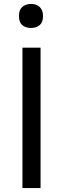

<svg xmlns="http://www.w3.org/2000/svg" viewBox="-20 -955 320 975"><path d="M94 0V-713H186V0ZM137 -813Q109.5 -813 92.8 -827.8Q76 -842.5 76 -874Q76 -904 93 -919.5Q110 -935 138 -935Q165.5 -935 182 -919Q198.5 -903 198.5 -874Q198.5 -842.5 182 -827.8Q165.5 -813 137 -813Z"/></svg>

Font: Heraclito
Style: Regular
Weight: 400
Designer: Kostas Bartsokas (font) & Cristiano Sobral (main changes)
Foundry: Kostas Bartsokas (font) & Cristiano Sobral (main changes)
Version: Version 1.00;July 8, 2020;FontCreator 13.0.0.2655 64-bit